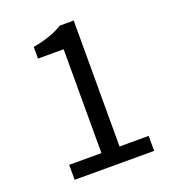

<svg xmlns="http://www.w3.org/2000/svg" viewBox="-120 -728 727 817"><g transform="rotate(-20 243.5 -319.0)"><path d="M78.6 -67.9H224.6V-538.1H108.4V-590.8Q152.8 -599.1 185.3 -610.6Q217.8 -622.1 243.7 -638.2H306.6V-67.9H438.5V0H78.6Z"/></g></svg>

Font: Pyidaungsu ZawDecode
Style: Regular
Weight: 400
Designer: Sun Tun
Foundry: Your Own Font Foundry
Version: Version 2.50